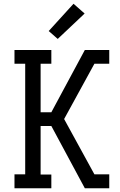

<svg xmlns="http://www.w3.org/2000/svg" viewBox="-20 -1001 640 1021"><path d="M431 0 253 -331H196V-73H253V0H57V-74H114V-662H57V-735H253V-662H196V-404H253L431 -735H561V-662H482L321 -368L482 -74H561V0ZM287 -794 239 -836 371 -981 430 -929Z"/></svg>

Font: Iosevka Etoile
Style: Regular
Weight: 400
Designer: Belleve Invis
Foundry: Belleve Invis
Version: Version 33.2.4